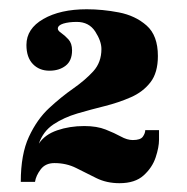

<svg xmlns="http://www.w3.org/2000/svg" viewBox="-20 -754 415 425"><path d="M244.5 -348.5Q216 -348.5 193.2 -359.8Q170.5 -371 148.8 -382Q127 -393 100.5 -393Q80.5 -393 70 -379Q59.5 -365 57.5 -351.5H26Q26 -412.5 44 -451.2Q62 -490 88.8 -514.8Q115.5 -539.5 142 -558Q168.5 -576.5 186.5 -596.2Q204.5 -616 204.5 -645.5Q204.5 -663 190.8 -684.2Q177 -705.5 150 -705.5Q132.5 -705.5 120.2 -701.8Q108 -698 108 -690.5Q108 -686 115.8 -680.8Q123.5 -675.5 131.5 -666.8Q139.5 -658 139.5 -642.5Q139.5 -619.5 125.2 -608.5Q111 -597.5 89.5 -597.5Q67 -597.5 52.8 -612.2Q38.5 -627 38.5 -654.5Q38.5 -690.5 76 -712Q113.5 -733.5 172 -733.5Q207 -733.5 243.2 -726.5Q279.5 -719.5 304.5 -697.5Q329.5 -675.5 329.5 -630Q329.5 -593 313 -571.8Q296.5 -550.5 269.8 -538.8Q243 -527 212 -519.2Q181 -511.5 151.2 -502.8Q121.5 -494 98.5 -478.8Q75.5 -463.5 66 -436Q79 -456 106.5 -465.5Q134 -475 166.5 -475Q194.5 -475 214 -467.2Q233.5 -459.5 247.5 -451.8Q261.5 -444 274 -444Q291 -444 296.2 -451.5Q301.5 -459 301.5 -466H332V-444.5Q332 -428 324.5 -405.5Q317 -383 298 -365.8Q279 -348.5 244.5 -348.5Z"/></svg>

Font: Imbue 10pt ExtraBold
Style: Regular
Weight: 800
Designer: Tyler Finck
Foundry: Etcetera Type Company
Version: Version 1.102; ttfautohint (v1.8.3)